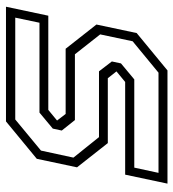

<svg xmlns="http://www.w3.org/2000/svg" viewBox="11 -591 580 642"><g transform="rotate(90 301.0 -270.0)"><path d="M2.5 0 32.5 -141.5H347.5L384.5 -172L384 -169.5L361 -199.5H143L62 -302.5L90.5 -437L215.5 -540H594L564 -398.5H254L217 -368L217.5 -371L241.5 -340.5H458.5L539.5 -237.5L511 -103L386 0ZM39 -31H379.5L483.5 -117L507 -225.5L438.5 -311H218.5L185.5 -354L192 -384.5L245.5 -429H540.5L558 -510H223L118 -423.5L95 -315L161.5 -230.5H381.5L416.5 -186.5L410 -156.5L356.5 -112H56Z"/></g></svg>

Font: Tourney Light
Style: Italic
Weight: 300
Italic angle: -12°
Version: Version 1.015